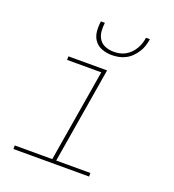

<svg xmlns="http://www.w3.org/2000/svg" viewBox="-136 -856 872 961"><g transform="rotate(20 300.0 -375.0)"><path d="M44 0V-19H244L326 -511H144V-530H350L265 -19H447V0ZM345 -610Q318 -610 293 -619Q268 -628 253 -648.5Q238 -669 235.5 -696Q233 -723 237 -750H258Q255 -727 257 -704Q259 -681 271 -663Q283 -645 304 -637Q325 -629 348 -629Q364 -629 379.5 -632Q395 -635 409.5 -643Q424 -651 436 -663Q448 -675 456.5 -689.5Q465 -704 470 -719Q475 -734 477 -750H498Q495 -731 489.5 -713.5Q484 -696 473.5 -679.5Q463 -663 449 -649Q435 -635 417.5 -626Q400 -617 381.5 -613.5Q363 -610 345 -610Z"/></g></svg>

Font: Iosevka Curly Slab ThExObl
Style: Regular
Weight: 100
Width: 7
Italic angle: -9°
Monospace: yes
Designer: Belleve Invis
Foundry: Belleve Invis
Version: Version 11.1.0; ttfautohint (v1.8.3)